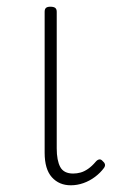

<svg xmlns="http://www.w3.org/2000/svg" viewBox="-20 -535 340 572"><path d="M191 17Q156 17 134.5 -7Q113 -31 113 -80V-500Q113 -508 117 -511.5Q121 -515 130 -515Q140 -515 144.5 -511.5Q149 -508 149 -500V-93Q149 -57 159.5 -37.5Q170 -18 198 -18Q209 -18 220 -21Q231 -24 242.5 -32Q254 -40 265 -53Q270 -59 275.5 -60Q281 -61 286 -55Q291 -51 292.5 -46Q294 -41 290 -35Q279 -20 263 -8Q247 4 228.5 10.5Q210 17 191 17Z"/></svg>

Font: Playwrite CL Thin
Style: Regular
Weight: 100
Designer: Veronika Burian, José Scaglione
Foundry: TypeTogether
Version: Version 1.002